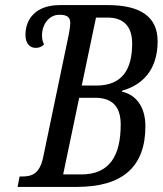

<svg xmlns="http://www.w3.org/2000/svg" viewBox="-20 -734 639 754"><path d="M49 0H282C459 0 551 -77 551 -238C551 -315 514 -362 459 -374L460 -378C538 -400 599 -458 599 -572C599 -668 532 -714 403 -714H215C120 -714 80 -659 80 -597C80 -566 95 -546 120 -546C132 -546 143 -549 153 -560C148 -569 145 -579 145 -595C145 -639 173 -676 213 -676C238 -676 256 -670 256 -644C256 -636 254 -619 251 -603L149 -114C135 -50 103 -41 68 -41H57ZM358 -398H301L357 -665H402C465 -665 499 -631 499 -563C499 -460 459 -398 358 -398ZM299 -49H228L291 -350H354C421 -350 454 -315 454 -245C454 -123 411 -49 299 -49Z"/></svg>

Font: Noto Serif ExtraCondensed
Style: Italic
Weight: 400
Width: 2
Italic angle: -12°
Designer: Monotype Design Team
Foundry: Monotype Imaging Inc.
Version: Version 2.014